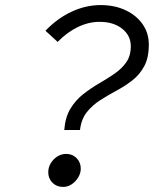

<svg xmlns="http://www.w3.org/2000/svg" viewBox="-20 -727 640 756"><path d="M233 -215Q237 -266 257.5 -299.5Q278 -333 308 -356.5Q338 -380 370 -398.5Q402 -417 430.5 -436.5Q459 -456 477 -481.5Q495 -507 495 -545Q495 -587 461 -614Q427 -641 372 -641Q329 -641 286.5 -620.5Q244 -600 207 -562L159 -606Q206 -655 262 -681Q318 -707 376 -707Q432 -707 475 -686.5Q518 -666 542 -631Q566 -596 566 -552Q566 -500 548 -466.5Q530 -433 501 -410.5Q472 -388 438.5 -370Q405 -352 374.5 -332.5Q344 -313 322 -285.5Q300 -258 295 -215ZM228 9Q203 9 186.5 -7.5Q170 -24 170 -49Q170 -68 180 -84.5Q190 -101 206 -111Q222 -121 241 -121Q265 -121 281.5 -104.5Q298 -88 298 -63Q298 -45 288 -28.5Q278 -12 262.5 -1.5Q247 9 228 9Z"/></svg>

Font: Red Hat Mono
Style: Italic
Weight: 400
Italic angle: -12°
Monospace: yes
Designer: Pentagram, MCKL
Foundry: MCKL
Version: Version 1.030